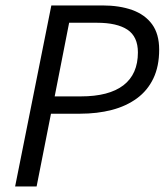

<svg xmlns="http://www.w3.org/2000/svg" viewBox="-20 -676 597 696"><path d="M34.8 0 166.1 -656.3H351Q412.9 -656.3 459.2 -639.8Q505.5 -623.2 531.3 -588Q557 -552.8 557 -496Q557 -435.8 536 -391.8Q515 -347.8 476.4 -319.5Q437.8 -291.2 385.4 -277.5Q332.9 -263.8 270 -263.8H164.8L112.7 0ZM178.2 -326.6H273.2Q375 -326.6 427.5 -366.9Q479.9 -407.3 479.9 -485.9Q479.9 -543.2 442 -568.4Q404 -593.5 331.6 -593.5H230.6Z"/></svg>

Font: Source Sans 3
Style: Italic
Weight: 200
Italic angle: -11°
Designer: Paul D. Hunt
Foundry: Adobe
Version: Version 3.046;hotconv 1.0.118;makeotfexe 2.5.65603